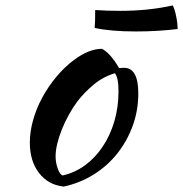

<svg xmlns="http://www.w3.org/2000/svg" viewBox="-20 -653 675 708"><path d="M215 35Q158 29 124 -15Q90 -59 90 -127Q90 -167 102 -210Q114 -253 136 -293.5Q158 -334 188 -370Q218 -406 253 -432Q308 -473 356 -473Q388 -456 419 -402Q424 -402 428 -402.5Q432 -403 437 -403Q490 -403 490 -309Q490 -246 469.5 -189.5Q449 -133 412.5 -87Q376 -41 325.5 -9.5Q275 22 215 35ZM266 -280Q249 -257 234 -230Q219 -203 208 -175.5Q197 -148 191 -122.5Q185 -97 185 -77Q185 -53 193 -31Q201 -9 211 -6Q256 -16 293.5 -43.5Q331 -71 358.5 -112Q386 -153 401.5 -205Q417 -257 417 -316Q417 -342 414 -357Q411 -372 404 -383Q360 -370 325.5 -341Q291 -312 266 -280ZM331 -616Q376 -613 422 -613Q528 -613 617 -633Q624 -620 629.5 -593.5Q635 -567 635 -546Q561 -537 481 -537Q388 -537 329 -550Q330 -560 330.5 -574Q331 -588 331 -616Z"/></svg>

Font: Sweet Mavka Script
Style: Regular
Weight: 500
Designer: Pablo Impallari/Anastassiya Vishnevskaya
Foundry: Pablo Impallari/ Anastassiya Vishnevskaya
Version: Version 2.0/www.impallari.com/   behance.net/sweetcherry